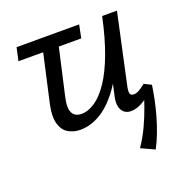

<svg xmlns="http://www.w3.org/2000/svg" viewBox="-113 -519 785 816"><g transform="rotate(-20 279.0 -110.5)"><path d="M184 7Q153 7 129 -7.5Q105 -22 96 -54.5Q87 -87 98 -139L160 -416H231L170 -147Q159 -98 170.5 -76.5Q182 -55 211 -55Q242 -55 273.5 -76.5Q305 -98 334.5 -142Q364 -186 389.5 -254Q415 -322 435 -416H483Q459 -300 425 -219.5Q391 -139 351 -89Q311 -39 268.5 -16Q226 7 184 7ZM455 195 394 167Q420 129 439 88Q458 47 472 7Q486 -33 495 -65L534 -69Q530 -40 523 -6Q516 28 506 63.5Q496 99 483 133Q470 167 455 195ZM35 -357 48 -416H331L319 -357ZM413 6Q395 6 383 -3.5Q371 -13 366.5 -31Q362 -49 368 -77L443 -416H502L433 -97Q429 -78 431.5 -67.5Q434 -57 449 -57Q459 -57 472 -64Q485 -71 502 -85L534 -69Q502 -32 471.5 -13Q441 6 413 6Z"/></g></svg>

Font: Ysabeau Office Medium
Style: Italic
Weight: 500
Italic angle: -12°
Designer: Christian Thalmann (Catharsis Fonts)
Version: Version 2.001;gftools[0.9.30]; featfreeze: tnum,lnum,ss02